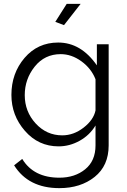

<svg xmlns="http://www.w3.org/2000/svg" viewBox="-20 -750 657 993"><path d="M397 -730 311 -620 266 -637 325 -730ZM283 7Q179 7 109 -73Q39 -153 39 -259Q39 -371 107 -450.5Q175 -530 281 -530Q399 -530 481 -412V-521H542V2Q542 107 469.5 165Q397 223 287 223Q127 223 53 105L95 72Q154 169 287 169Q367 169 420.5 125.5Q474 82 474 2V-101Q444 -51 392 -22Q340 7 283 7ZM302 -50Q361 -50 412.5 -90Q464 -130 474 -179V-340Q452 -396 401 -433Q350 -470 294 -470Q211 -470 159.5 -405.5Q108 -341 108 -258Q108 -173 164.5 -111.5Q221 -50 302 -50Z"/></svg>

Font: Raleway
Style: Regular
Weight: 400
Designer: Matt McInerney, Pablo Impallari, Rodrigo Fuenzalida
Foundry: Matt McInerney, Pablo Impallari, Rodrigo Fuenzalida
Version: Version 1.000;PS 001.001;hotconv 1.0.56; ttfautohint (v1.5)